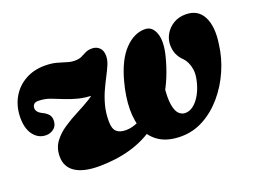

<svg xmlns="http://www.w3.org/2000/svg" viewBox="-82 -659 1121 848"><g transform="rotate(-20 478.0 -235.0)"><path d="M654.5 -485Q688 -484.5 702 -445Q716 -405.5 698 -337Q673.5 -243.5 631.8 -176.8Q590 -110 533.5 -67.5Q477 -25 407.5 -5Q338 15 257 15Q184.5 15 146.2 -10.5Q108 -36 108 -84.5Q108 -124.5 128.8 -152.8Q149.5 -181 181.5 -202.2Q213.5 -223.5 248.2 -241.2Q283 -259 312.5 -277Q342 -295 356.5 -318L350 -289Q305.5 -289 271.8 -297.8Q238 -306.5 210.5 -318Q183 -329.5 157.8 -338.8Q132.5 -348 105.5 -348.5Q90 -349 83.2 -342.8Q76.5 -336.5 75.5 -326.5Q74 -305.5 101 -292.5Q120.5 -283 129.5 -271.8Q138.5 -260.5 138 -243.5Q137.5 -219.5 121.5 -206.8Q105.5 -194 85 -194Q47.5 -194 24.2 -226.2Q1 -258.5 3.5 -315Q6 -364 29 -402.5Q52 -441 91.8 -463Q131.5 -485 183 -485Q213.5 -485 237 -478.8Q260.5 -472.5 279.5 -466.2Q298.5 -460 315.5 -460Q336 -460 348.8 -466.2Q361.5 -472.5 373.8 -478.8Q386 -485 405 -485Q425 -485 439 -471.8Q453 -458.5 453 -433Q453 -413.5 444 -392.2Q435 -371 422 -346.2Q409 -321.5 396 -293Q383 -264.5 374 -230.8Q365 -197 365 -157Q365 -122 379.8 -108.2Q394.5 -94.5 424 -94.5Q452 -94.5 483 -108.8Q514 -123 546.8 -154.2Q579.5 -185.5 612.5 -237.2Q645.5 -289 677 -364Q654.5 -276.5 648.5 -220.2Q642.5 -164 648 -132.5Q653.5 -101 666.5 -88.5Q679.5 -76 695.5 -76Q713 -76 728.5 -86Q744 -96 757.2 -114Q770.5 -132 780 -156.2Q789.5 -180.5 794 -208.5Q797 -228.5 794.2 -246.2Q791.5 -264 784.5 -278.5Q777.5 -293 767 -303.5Q751.5 -318.5 743 -338Q734.5 -357.5 735 -385Q736 -410 749.8 -433Q763.5 -456 788 -470.5Q812.5 -485 844.5 -485Q902.5 -485 926.5 -437.8Q950.5 -390.5 938.5 -311Q931 -249 905.2 -190.5Q879.5 -132 840 -85.8Q800.5 -39.5 750.5 -12.2Q700.5 15 644 15Q584 15 545.2 -8.8Q506.5 -32.5 488.2 -75Q470 -117.5 470.5 -174.8Q471 -232 489 -299.5Q514 -393.5 558.8 -439.8Q603.5 -486 654.5 -485Z"/></g></svg>

Font: Fraunces
Style: Italic
Weight: 900
Italic angle: -16°
Version: Version 1.000;[0bf87f6ff]